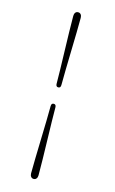

<svg xmlns="http://www.w3.org/2000/svg" viewBox="-140 -836 625 1045"><g transform="rotate(15 172.5 -313.5)"><path d="M178 -377Q178 -360 164.5 -360Q151 -360 151 -377Q151 -408 149.8 -456.5Q148.5 -505 147 -560Q145.5 -615 144.2 -667Q143 -719 143 -757Q143 -768.5 148.5 -775.8Q154 -783 164 -783Q174 -783 179.5 -775.8Q185 -768.5 185 -757Q185 -725 184 -674.5Q183 -624 181.5 -568Q180 -512 179 -461.2Q178 -410.5 178 -377ZM151 -250.5Q151 -267.5 164.5 -267.5Q178 -267.5 178 -250.5Q178 -219.5 179 -171Q180 -122.5 181.5 -67.5Q183 -12.5 184 39.5Q185 91.5 185 130Q185 141 179.5 148.5Q174 156 164 156Q154 156 148.5 148.5Q143 141 143 130Q143 97.5 144.2 47.2Q145.5 -3 147 -59.2Q148.5 -115.5 149.8 -166.2Q151 -217 151 -250.5Z"/></g></svg>

Font: Fraunces 9pt S000 Thin
Style: Regular
Weight: 100
Version: Version 1.000; ttfautohint (v1.8.3)